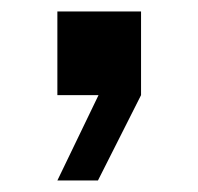

<svg xmlns="http://www.w3.org/2000/svg" viewBox="-20 -166 346 335"><path d="M150.9 148.9H80.1L151.9 0H80.1V-146H226.1V0Z"/></svg>

Font: Aldrich
Style: Regular
Weight: 400
Designer: Matthew Desmond
Foundry: Matthew Desmond
Version: Version 1.002 2011